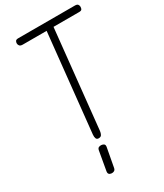

<svg xmlns="http://www.w3.org/2000/svg" viewBox="-305 -1116 1296 1519"><g transform="rotate(-30 343.0 -356.5)"><path d="M291.5 0Q274.5 0 269 -13.5Q263.5 -27 265.5 -48.5L359 -942.5H141Q121 -942.5 112.8 -952Q104.5 -961.5 104.5 -974Q104.5 -986.5 110.5 -995.2Q116.5 -1004 136 -1004H652.5Q672.5 -1004 679.5 -995Q686.5 -986 686.5 -974Q686.5 -960 681 -951.2Q675.5 -942.5 656 -942.5H422L328.5 -45.5Q326.5 -27.5 319 -13.8Q311.5 0 291.5 0ZM239.5 291Q225 289.5 217.8 281Q210.5 272.5 214 254L244 83.5Q247 66.5 257.2 60.8Q267.5 55 283 56.5Q298 58 306 65.8Q314 73.5 311 90.5L279 263Q276 280 265 286.2Q254 292.5 239.5 291Z"/></g></svg>

Font: Edu NSW ACT Hand
Style: Regular
Weight: 400
Designer: Tina and Corey Anderson, Eben Sorkin, Mirko Velimirovic
Foundry: Sorkin Type Co.
Version: Version 2.000